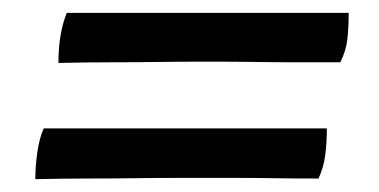

<svg xmlns="http://www.w3.org/2000/svg" viewBox="-20 -404 590 299"><path d="M71 -306Q71 -352 84 -384H523Q523 -362 521 -343.5Q519 -325 510 -307Q470 -307 440 -307Q410 -307 378.5 -307.5Q347 -308 304 -308Q260 -308 224.5 -307.5Q189 -307 153 -307Q117 -307 71 -306ZM35 -125Q35 -144 38 -166Q41 -188 48 -204H489Q489 -182 486.5 -162.5Q484 -143 476 -126Q436 -126 405.5 -126.5Q375 -127 343.5 -127Q312 -127 269 -127Q225 -127 189 -126.5Q153 -126 117 -126Q81 -126 35 -125Z"/></svg>

Font: Vollkorn ExtraBold
Style: Italic
Weight: 800
Italic angle: -11°
Designer: Friedrich Althausen
Foundry: Friedrich Althausen
Version: Version 5.000; ttfautohint (v1.8.3)